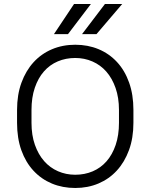

<svg xmlns="http://www.w3.org/2000/svg" viewBox="-20 -930 750 957"><path d="M355 7Q292 7 239 -15Q186 -37 147 -79Q108 -121 86.5 -181Q65 -241 65 -318V-382Q65 -458 87 -518Q109 -578 147.5 -620Q186 -662 239 -684.5Q292 -707 355 -707Q418 -707 471 -685Q524 -663 563 -621Q602 -579 623.5 -518.5Q645 -458 645 -382V-318Q645 -242 623 -182Q601 -122 562.5 -80Q524 -38 471 -15.5Q418 7 355 7ZM355 -59Q402 -59 442 -76Q482 -93 511 -126Q540 -159 556.5 -207.5Q573 -256 573 -318V-382Q573 -443 556 -491.5Q539 -540 510 -573Q481 -606 441 -623.5Q401 -641 355 -641Q308 -641 268 -624Q228 -607 199 -574Q170 -541 153.5 -492.5Q137 -444 137 -382V-318Q137 -256 154 -208Q171 -160 200 -127Q229 -94 269 -76.5Q309 -59 355 -59ZM349 -910H433L319 -760H249ZM503 -910H589L461 -760H389Z"/></svg>

Font: PT Root UI Web
Style: Regular
Weight: 400
Designer: Vitaly Kuzmin
Foundry: ParaType Ltd.
Version: Version 1.000W